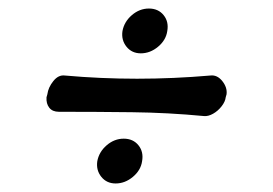

<svg xmlns="http://www.w3.org/2000/svg" viewBox="-20 -475 640 450"><path d="M267 -402Q271 -424 289 -439.5Q307 -455 329 -455Q351 -455 363.5 -439.5Q376 -424 372 -402Q369 -381 350.5 -365.5Q332 -350 310 -350Q289 -350 276.5 -365.5Q264 -381 267 -402ZM509 -247Q508 -237 499.5 -226Q491 -215 479.5 -208.5Q468 -202 458 -203Q374 -211 289 -212Q204 -213 118 -213Q103 -213 95.5 -222.5Q88 -232 89 -247L91 -254Q93 -270 105 -285Q117 -300 132 -298Q300 -283 473 -298Q489 -300 501 -285Q513 -270 511 -254ZM208 -97Q212 -119 230 -134.5Q248 -150 270 -150Q292 -150 304.5 -134.5Q317 -119 313 -97Q310 -76 291.5 -60.5Q273 -45 251 -45Q230 -45 217.5 -60.5Q205 -76 208 -97Z"/></svg>

Font: Winky Sans Medium
Style: Italic
Weight: 500
Italic angle: -8.97852°
Designer: Simon Atzbach
Foundry: typofactur
Version: Version 1.205